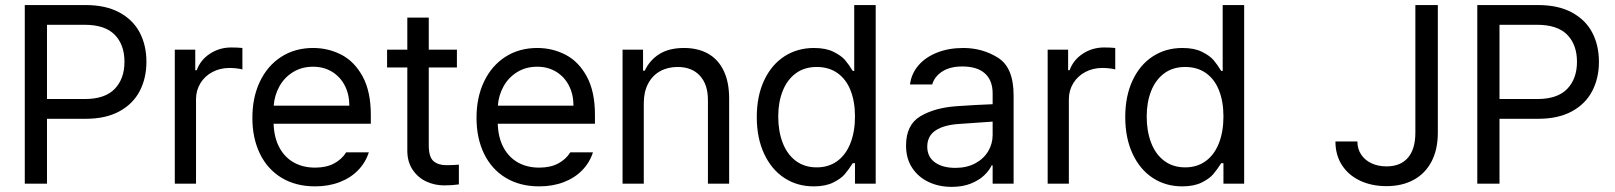

<svg xmlns="http://www.w3.org/2000/svg" viewBox="-20 -727 6394 760"><path d="M78.1 -707H318.4Q398.4 -707 452.6 -677.7Q506.8 -648.4 533.2 -597.9Q559.6 -547.4 559.6 -482.4Q559.6 -418 533.2 -366.9Q506.8 -315.9 452.9 -286.4Q398.9 -256.8 319.3 -256.8H166V0H78.1ZM315.4 -335Q395.5 -335 434.1 -375.2Q472.7 -415.5 472.7 -482.4Q472.7 -549.8 434.1 -589.4Q395.5 -628.9 314.5 -628.9H166V-335Z M671.9 -530.3H752.9V-449.2H758.8Q773.4 -489.7 811 -514.4Q848.6 -539.1 895.5 -539.1Q919.9 -539.1 939.5 -537.1V-452.1Q934.1 -454.1 918.7 -456.1Q903.3 -458 888.7 -458Q851.1 -458 820.8 -441.9Q790.5 -425.8 773.2 -397.5Q755.9 -369.1 755.9 -334V0H671.9Z M979 -260.7Q979 -341.8 1009 -404.5Q1039.1 -467.3 1093.5 -502.2Q1147.9 -537.1 1219.2 -537.1Q1279.3 -537.1 1331.1 -510.5Q1382.8 -483.9 1415.3 -424.6Q1447.8 -365.2 1447.8 -272.5V-237.3H1063Q1064.9 -182.1 1085.9 -143.1Q1106.9 -104 1143.3 -83.7Q1179.7 -63.5 1227.1 -63.5Q1272 -63.5 1303 -80.3Q1334 -97.2 1350.1 -124H1439.9Q1427.2 -84 1397.7 -53.5Q1368.2 -22.9 1324.5 -6.1Q1280.8 10.7 1227.1 10.7Q1151.4 10.7 1095.2 -22.9Q1039.1 -56.6 1009 -118.2Q979 -179.7 979 -260.7ZM1362.8 -308.6Q1362.8 -353 1345 -387.9Q1327.1 -422.9 1294.4 -442.9Q1261.7 -462.9 1219.2 -462.9Q1174.8 -462.9 1140.4 -441.9Q1106 -420.9 1086.2 -385.5Q1066.4 -350.1 1063.5 -308.6Z M1788.6 -460H1677.2V-152.3Q1677.2 -105.5 1695.8 -89.4Q1714.4 -73.2 1746.6 -73.2Q1771 -73.2 1796.4 -75.2V2.9Q1771 6.8 1737.8 6.8Q1700.7 6.8 1667.5 -8.5Q1634.3 -23.9 1613.3 -55.2Q1592.3 -86.4 1592.3 -130.9V-460H1512.2V-530.3H1592.3V-657.2H1677.2V-530.3H1788.6Z M1866.2 -260.7Q1866.2 -341.8 1896.2 -404.5Q1926.3 -467.3 1980.7 -502.2Q2035.2 -537.1 2106.4 -537.1Q2166.5 -537.1 2218.3 -510.5Q2270 -483.9 2302.5 -424.6Q2335 -365.2 2335 -272.5V-237.3H1950.2Q1952.1 -182.1 1973.1 -143.1Q1994.1 -104 2030.5 -83.7Q2066.9 -63.5 2114.3 -63.5Q2159.2 -63.5 2190.2 -80.3Q2221.2 -97.2 2237.3 -124H2327.1Q2314.5 -84 2284.9 -53.5Q2255.4 -22.9 2211.7 -6.1Q2168 10.7 2114.3 10.7Q2038.6 10.7 1982.4 -22.9Q1926.3 -56.6 1896.2 -118.2Q1866.2 -179.7 1866.2 -260.7ZM2250 -308.6Q2250 -353 2232.2 -387.9Q2214.4 -422.9 2181.6 -442.9Q2148.9 -462.9 2106.4 -462.9Q2062 -462.9 2027.6 -441.9Q1993.2 -420.9 1973.4 -385.5Q1953.6 -350.1 1950.7 -308.6Z M2528.3 0H2444.3V-530.3H2525.4V-447.3H2532.2Q2552.2 -489.7 2590.6 -513.4Q2628.9 -537.1 2687.5 -537.1Q2742.2 -537.1 2782.2 -514.9Q2822.3 -492.7 2844.2 -447.8Q2866.2 -402.8 2866.2 -336.9V0H2782.2V-331.1Q2782.2 -392.6 2750.5 -427.2Q2718.8 -461.9 2662.1 -461.9Q2623 -461.9 2592.8 -445.1Q2562.5 -428.2 2545.4 -395.8Q2528.3 -363.3 2528.3 -318.4Z M2975.6 -263.7Q2975.6 -346.2 3004.4 -408.2Q3033.2 -470.2 3084.5 -503.7Q3135.7 -537.1 3202.1 -537.1Q3249 -537.1 3279.8 -521.7Q3310.5 -506.3 3325.2 -489Q3339.8 -471.7 3355.5 -446.3H3361.3V-707H3446.3V0H3364.3V-81.1H3355.5Q3338.9 -55.2 3324 -37.6Q3309.1 -20 3278.3 -4.6Q3247.6 10.7 3201.2 10.7Q3135.3 10.7 3084.2 -22.9Q3033.2 -56.6 3004.4 -118.9Q2975.6 -181.2 2975.6 -263.7ZM3364.3 -265.6Q3364.3 -324.7 3346.9 -368.9Q3329.6 -413.1 3295.4 -437.5Q3261.2 -461.9 3212.9 -461.9Q3163.6 -461.9 3129.4 -436.3Q3095.2 -410.6 3077.9 -366.2Q3060.5 -321.8 3060.5 -265.6Q3060.5 -208 3077.9 -162.4Q3095.2 -116.7 3129.6 -90.6Q3164.1 -64.5 3212.9 -64.5Q3260.3 -64.5 3294.4 -89.6Q3328.6 -114.7 3346.4 -160.4Q3364.3 -206.1 3364.3 -265.6Z M3765.6 -306.6Q3798.8 -309.1 3840.1 -311.3Q3881.3 -313.5 3909.2 -314.5V-357.4Q3909.2 -408.7 3878.7 -436.3Q3848.1 -463.9 3789.1 -463.9Q3740.7 -463.9 3710 -444.1Q3679.2 -424.3 3669.9 -392.6H3582Q3587.4 -435.1 3615.2 -467.8Q3643.1 -500.5 3689.2 -518.8Q3735.4 -537.1 3793 -537.1Q3869.1 -537.1 3930.7 -498.3Q3992.2 -459.5 3992.2 -349.6V0H3909.2V-72.3H3905.3Q3895.5 -51.8 3875.2 -32.5Q3855 -13.2 3822.5 -0.2Q3790 12.7 3747.1 12.7Q3696.3 12.7 3655.3 -6.8Q3614.3 -26.4 3590.3 -63.2Q3566.4 -100.1 3566.4 -150.4Q3566.4 -232.9 3622.8 -266.6Q3679.2 -300.3 3765.6 -306.6ZM3761.7 -62.5Q3807.1 -62.5 3840.6 -80.6Q3874 -98.6 3891.6 -128.4Q3909.2 -158.2 3909.2 -192.4V-245.6L3775.4 -236.3Q3715.8 -232.4 3683.1 -210.4Q3650.4 -188.5 3650.4 -146.5Q3650.4 -106 3680.9 -84.2Q3711.4 -62.5 3761.7 -62.5Z M4127 -530.3H4208V-449.2H4213.9Q4228.5 -489.7 4266.1 -514.4Q4303.7 -539.1 4350.6 -539.1Q4375 -539.1 4394.5 -537.1V-452.1Q4389.2 -454.1 4373.8 -456.1Q4358.4 -458 4343.8 -458Q4306.2 -458 4275.9 -441.9Q4245.6 -425.8 4228.3 -397.5Q4210.9 -369.1 4210.9 -334V0H4127Z M4434.1 -263.7Q4434.1 -346.2 4462.9 -408.2Q4491.7 -470.2 4543 -503.7Q4594.2 -537.1 4660.6 -537.1Q4707.5 -537.1 4738.3 -521.7Q4769 -506.3 4783.7 -489Q4798.3 -471.7 4814 -446.3H4819.8V-707H4904.8V0H4822.8V-81.1H4814Q4797.4 -55.2 4782.5 -37.6Q4767.6 -20 4736.8 -4.6Q4706.1 10.7 4659.7 10.7Q4593.8 10.7 4542.7 -22.9Q4491.7 -56.6 4462.9 -118.9Q4434.1 -181.2 4434.1 -263.7ZM4822.8 -265.6Q4822.8 -324.7 4805.4 -368.9Q4788.1 -413.1 4753.9 -437.5Q4719.7 -461.9 4671.4 -461.9Q4622.1 -461.9 4587.9 -436.3Q4553.7 -410.6 4536.4 -366.2Q4519 -321.8 4519 -265.6Q4519 -208 4536.4 -162.4Q4553.7 -116.7 4588.1 -90.6Q4622.6 -64.5 4671.4 -64.5Q4718.8 -64.5 4752.9 -89.6Q4787.1 -114.7 4804.9 -160.4Q4822.8 -206.1 4822.8 -265.6Z M5671.4 -707V-202.1Q5671.4 -135.3 5646.5 -87.6Q5621.6 -40 5575.7 -15.1Q5529.8 9.8 5468.3 9.8Q5409.7 9.8 5363.8 -11.7Q5317.9 -33.2 5292 -73.2Q5266.1 -113.3 5266.1 -167H5353Q5353 -137.7 5367.9 -115.2Q5382.8 -92.8 5408.9 -80.6Q5435.1 -68.4 5468.3 -68.4Q5523.4 -68.4 5553 -102.5Q5582.5 -136.7 5582.5 -202.1V-707Z M5827.6 -707H6067.9Q6147.9 -707 6202.1 -677.7Q6256.3 -648.4 6282.7 -597.9Q6309.1 -547.4 6309.1 -482.4Q6309.1 -418 6282.7 -366.9Q6256.3 -315.9 6202.4 -286.4Q6148.4 -256.8 6068.8 -256.8H5915.5V0H5827.6ZM6064.9 -335Q6145 -335 6183.6 -375.2Q6222.2 -415.5 6222.2 -482.4Q6222.2 -549.8 6183.6 -589.4Q6145 -628.9 6064 -628.9H5915.5V-335Z"/></svg>

Font: Pretendard JP
Style: Regular
Weight: 400
Designer: Base glyphs from Inter by Rasmus Andersson; Hangeul glyphs from Noto Sans CJK(Source Han Sans) by Jang Soo-young and Kan
Foundry: Kil Hyung-jin
Version: Version 1.309